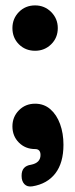

<svg xmlns="http://www.w3.org/2000/svg" viewBox="-20 -536 279 711"><path d="M110 -152Q143 -152 166.5 -131.5Q190 -111 202.5 -76.5Q215 -42 215 0Q215 67 185 106Q155 145 100 154Q81 157 70.5 146Q60 135 60 116V114Q60 79 95 74Q130 67 130 38Q130 16 110 16ZM110 16Q74 16 50 -8Q26 -32 26 -68Q26 -103 50 -127.5Q74 -152 110 -152Q145 -152 169.5 -127.5Q194 -103 194 -68Q194 -32 169.5 -8Q145 16 110 16ZM110 -348Q74 -348 50 -372Q26 -396 26 -432Q26 -467 50 -491.5Q74 -516 110 -516Q145 -516 169.5 -491.5Q194 -467 194 -432Q194 -396 169.5 -372Q145 -348 110 -348Z"/></svg>

Font: Winky Sans SemiBold
Style: Regular
Weight: 600
Designer: Simon Atzbach
Foundry: typofactur
Version: Version 1.205